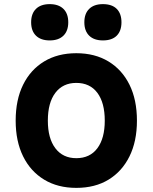

<svg xmlns="http://www.w3.org/2000/svg" viewBox="-20 -892 740 931"><path d="M350 19Q260 19 194 -21Q128 -61 92 -134Q56 -207 56 -307Q56 -408 92 -481Q128 -554 194 -594Q260 -634 350 -634Q440 -634 506 -594Q572 -554 608 -481Q644 -408 644 -307Q644 -207 608 -134Q572 -61 506.5 -21Q441 19 350 19ZM350 -125Q416 -125 452 -173Q488 -221 488 -307Q488 -394 452 -442Q416 -490 350 -490Q285 -490 248.5 -442Q212 -394 212 -307Q212 -221 248.5 -173Q285 -125 350 -125ZM221 -696Q178 -696 154.5 -719Q131 -742 131 -784Q131 -826 154.5 -849Q178 -872 221 -872Q264 -872 287.5 -849Q311 -826 311 -784Q311 -742 287.5 -719Q264 -696 221 -696ZM479 -696Q436 -696 412.5 -719Q389 -742 389 -784Q389 -826 412.5 -849Q436 -872 479 -872Q523 -872 546 -849Q569 -826 569 -784Q569 -742 546 -719Q523 -696 479 -696Z"/></svg>

Font: Martian Mono
Style: Bold
Weight: 700
Designer: Roman Shamin
Foundry: Evil Martians
Version: Version 1.000